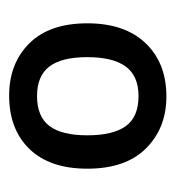

<svg xmlns="http://www.w3.org/2000/svg" viewBox="-2 -760 384 420"><g transform="rotate(-90 190.0 -550.0)"><path d="M349 -551Q349 -469 305.5 -423.5Q262 -378 189 -378Q120 -378 75.5 -422.5Q31 -467 31 -551Q31 -633 74 -677.5Q117 -722 191 -722Q261 -722 305 -678Q349 -634 349 -551ZM104 -551Q104 -495 124 -467Q144 -439 190 -439Q234 -439 254.5 -467Q275 -495 275 -551Q275 -607 254.5 -634Q234 -661 190 -661Q145 -661 124.5 -634Q104 -607 104 -551Z"/></g></svg>

Font: Noto Sans Gurmukhi UI Medium
Style: Regular
Weight: 500
Designer: Jelle Bosma - Monotype Design Team
Foundry: Monotype Imaging Inc.
Version: Version 2.004; ttfautohint (v1.8.4.7-5d5b)